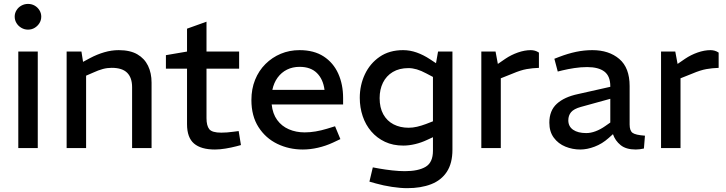

<svg xmlns="http://www.w3.org/2000/svg" viewBox="-20 -772 3787 1001"><path d="M75.4 0V-503.2H176.9V0ZM126 -617.5Q107.5 -617.5 91.4 -626.9Q75.3 -636.2 66 -651.6Q56.6 -666.9 56.6 -685.5Q56.6 -703.3 66 -718.5Q75.3 -733.8 91.4 -742.7Q107.5 -751.6 126 -751.6Q145.3 -751.6 160.8 -742.7Q176.3 -733.8 185.7 -718.5Q195.1 -703.2 195.1 -685.4Q195.1 -666.8 185.7 -651.5Q176.3 -636.3 160.8 -626.9Q145.3 -617.5 126 -617.5Z M327.4 0V-503.2H404.6L413 -449.5L448.4 -468.6Q486 -488.6 523.8 -499.6Q561.6 -510.6 598.9 -510.6Q658.1 -510.6 695.7 -489Q733.2 -467.3 751.7 -429.3Q770.2 -391.2 770.2 -341.1V0H668.7V-317.4Q668.7 -367 642.9 -392.7Q617.2 -418.4 562.1 -418.4Q538.7 -418.4 515.9 -412.2Q493.2 -406.1 466.8 -393.9L428.9 -377.5V0Z M1100.8 7.5Q1028 7.5 991.5 -23.7Q955.1 -54.8 955.1 -124.5V-413.9H845V-484.4L955.1 -503.2V-622.5L1056.6 -658.9V-503.2H1226.7V-413.9H1056.6V-156.1Q1056.6 -116.6 1071.1 -98.5Q1085.6 -80.4 1133.5 -80.4Q1148.4 -80.4 1164 -81.6Q1179.6 -82.9 1197 -85.2L1224.3 -88.7L1236.2 -15.7L1211.8 -9.2Q1186.2 -2.5 1156.1 2.5Q1125.9 7.5 1100.8 7.5Z M1558.6 7.5Q1486.5 7.5 1425.5 -22.1Q1364.6 -51.7 1327.7 -109.4Q1290.7 -167.1 1290.7 -250.6Q1290.7 -308.2 1309.9 -355.9Q1329.1 -403.5 1363.9 -438.2Q1398.7 -472.8 1443.9 -491.7Q1489.2 -510.6 1541.7 -510.6Q1616.9 -510.6 1667.4 -477.8Q1717.9 -444.9 1743.4 -388.4Q1768.8 -331.8 1768.8 -261.1V-227.5H1396.4Q1401.5 -178.7 1425.1 -146.4Q1448.6 -114.1 1485.9 -98Q1523.2 -81.8 1568.3 -81.8Q1596.4 -81.8 1625.4 -86.7Q1654.3 -91.6 1683.7 -100.5L1726.8 -113.7L1754.6 -46.8L1715.6 -28.4Q1678 -11 1637.6 -1.8Q1597.2 7.5 1558.6 7.5ZM1399.9 -303.4H1671.9Q1664.7 -359.3 1632.1 -391.4Q1599.6 -423.5 1542 -423.5Q1505.7 -423.5 1476.5 -409.1Q1447.3 -394.6 1427.4 -367.5Q1407.6 -340.4 1399.9 -303.4Z M2103.1 209Q2067.7 209 2023.3 202.3Q1978.8 195.5 1940.2 184.6L1906 174.9L1923.7 100.6L1957.9 106.9Q1989 112.4 2024.9 116.4Q2060.9 120.4 2090.7 120.4Q2160.9 120.4 2199.1 97.6Q2237.2 74.9 2237.2 13.9V-56.7L2206.6 -42.6Q2176.8 -28.4 2144.4 -20.7Q2112.1 -13 2082.4 -13Q2028.9 -13 1987 -32.7Q1945.1 -52.5 1915.6 -86.8Q1886 -121.2 1870.9 -166.3Q1855.7 -211.5 1855.7 -261.8Q1855.7 -328 1882.3 -384.5Q1908.8 -441 1959.3 -475.8Q2009.7 -510.6 2081.6 -510.6Q2117.2 -510.6 2152.5 -498.2Q2187.7 -485.7 2221.3 -463.5L2253.1 -442.5L2263.8 -503.2H2338.8V8.8Q2338.8 78.8 2309.9 123.2Q2281 167.7 2228 188.3Q2175 209 2103.1 209ZM1959.2 -260.5Q1959.2 -210.6 1978.4 -176Q1997.6 -141.4 2031.9 -123.7Q2066.2 -106 2110.3 -106Q2131.7 -106 2154.2 -111.2Q2176.6 -116.4 2200.4 -125.3L2237.2 -139.6V-370.9L2203.3 -388.8Q2175.8 -403.6 2153.1 -410.3Q2130.3 -416.9 2109.6 -416.9Q2061.7 -416.9 2027.9 -396.7Q1994.1 -376.4 1976.6 -341Q1959.2 -305.7 1959.2 -260.5Z M2489.4 0V-503.2H2563.6L2575.6 -438.7L2614.9 -465.7Q2645 -486 2680.1 -498.3Q2715.3 -510.6 2747.2 -510.6Q2757.9 -510.6 2768.7 -507.7Q2779.5 -504.7 2789.7 -497.8V-418.2Q2756.6 -417.2 2725.4 -411.7Q2694.2 -406.1 2652.6 -388.4L2590.9 -363.8V0Z M3005.3 7.5Q2964.6 7.5 2927.6 -7.6Q2890.6 -22.7 2867.3 -54.1Q2844 -85.4 2844 -132.6Q2844 -195.2 2883 -230.9Q2922 -266.5 2993.2 -281.5L3161.8 -319.4V-322.5Q3161.8 -375.3 3131.1 -398.8Q3100.3 -422.3 3041.3 -422.3Q3008 -422.3 2974.2 -417.1Q2940.5 -411.9 2912.3 -405.1L2887.9 -399L2870.2 -465.6L2894.9 -475.2Q2941.1 -492.9 2983.5 -501.8Q3026 -510.6 3068.2 -510.6Q3154.7 -510.6 3208.7 -464.6Q3262.6 -418.7 3262.6 -323.5V-123Q3262.6 -90.7 3277.9 -79.4Q3293.2 -68.1 3342.5 -64.6L3337.1 2.3Q3327 4.7 3315.7 6.1Q3304.4 7.5 3294.6 7.5Q3243.9 7.5 3215.6 -15.5Q3187.2 -38.5 3175.7 -72.5L3152.7 -52Q3119.5 -22.3 3080.1 -7.4Q3040.8 7.5 3005.3 7.5ZM3036.6 -78.2Q3059.8 -78.2 3085.1 -87.7Q3110.4 -97.1 3135.8 -115L3161.8 -133.2V-256.9L3008.5 -214.6Q2971.8 -204.5 2957.3 -187.1Q2942.9 -169.7 2942.9 -144.8Q2942.9 -112.9 2967.9 -95.5Q2992.9 -78.2 3036.6 -78.2Z M3426.4 0V-503.2H3500.6L3512.6 -438.7L3551.9 -465.7Q3582 -486 3617.1 -498.3Q3652.3 -510.6 3684.2 -510.6Q3694.9 -510.6 3705.7 -507.7Q3716.5 -504.7 3726.7 -497.8V-418.2Q3693.6 -417.2 3662.4 -411.7Q3631.2 -406.1 3589.6 -388.4L3527.9 -363.8V0Z"/></svg>

Font: REM Medium
Style: Regular
Weight: 500
Designer: Octavio Pardo
Foundry: Ashler Design
Version: Version 1.005;gftools[0.9.28]